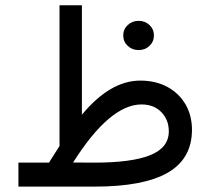

<svg xmlns="http://www.w3.org/2000/svg" viewBox="-20 -692 780 712"><path d="M437 -560.5Q437 -583.5 453.6 -599.1Q470.2 -614.7 494.1 -614.7Q518.1 -614.7 534.4 -599.1Q550.8 -583.5 550.8 -560.5Q550.8 -537.6 534.4 -522Q518.1 -506.3 494.1 -506.3Q470.2 -506.3 453.6 -522Q437 -537.6 437 -560.5ZM161.6 -88.9Q170.9 -104.5 181.2 -119.9Q191.4 -135.3 200.7 -150.4V-672.4H283.7V-266.6Q388.7 -393.1 500 -393.1Q557.6 -393.1 600.8 -369.6Q644 -346.2 668 -304.9Q691.9 -263.7 691.9 -210Q691.4 -103 601.8 -51.5Q512.2 0 331.5 0H48.3V-88.9ZM504.9 -304.7Q387.2 -304.7 251 -89.4L329.6 -88.9Q468.8 -88.9 537.4 -116.7Q606 -144.5 606 -205.1Q606 -248 578.1 -276.4Q550.3 -304.7 504.9 -304.7Z"/></svg>

Font: Vazirmatn RD UI
Style: Regular
Weight: 400
Designer: Saber Rastikerdar
Foundry: Saber Rastikerdar
Version: Version 33.003